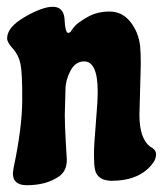

<svg xmlns="http://www.w3.org/2000/svg" viewBox="-20 -519 480 566"><path d="M173 -255 171 -180Q171 -150 174 -99L177 -48Q177 -15 154 1Q117 27 59 27Q18 27 18 -8L20 -24Q45 -141 45.5 -222Q46 -303 40.5 -330Q35 -357 18 -375.5Q1 -394 1 -406Q1 -439 53 -469Q105 -499 135.5 -499Q166 -499 170 -466Q172 -422 181 -422Q184 -422 188 -425Q192 -432 200.5 -442Q209 -452 237.5 -468.5Q266 -485 303 -485Q340 -485 364 -455Q388 -425 393 -384Q395 -367 395 -328L391 -180Q391 -112 422 -87Q440 -78 440 -64.5Q440 -51 432 -40Q394 14 308 14Q267 13 260 -19Q257 -33 257 -62.5Q257 -92 262.5 -155.5Q268 -219 268 -249Q268 -338 228 -338Q202 -338 187.5 -310Q173 -282 173 -255Z"/></svg>

Font: Chicle
Style: Regular
Weight: 400
Designer: Angel Koziupa and Alejandro Paul
Foundry: Angel Koziupa and Alejandro Paul
Version: Version 1.000